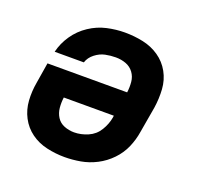

<svg xmlns="http://www.w3.org/2000/svg" viewBox="-102 -646 779 761"><g transform="rotate(20 288.0 -265.0)"><path d="M244 8Q277 8 311 2Q345 -4 377 -20.5Q409 -37 434.5 -63.5Q460 -90 474 -122.5Q488 -155 493 -188L512 -298Q518 -338 515.5 -376.5Q513 -415 495 -447.5Q477 -480 446.5 -501Q416 -522 378.5 -530Q341 -538 301 -538Q264 -538 226 -529.5Q188 -521 154 -498.5Q120 -476 97 -442.5Q74 -409 65 -371H188Q195 -393 215 -408.5Q235 -424 257 -428.5Q279 -433 301 -433Q324 -433 344 -425.5Q364 -418 376.5 -401Q389 -384 391 -362Q393 -340 390 -318H54L40 -232Q33 -193 35.5 -155Q38 -117 55 -84.5Q72 -52 101.5 -30.5Q131 -9 168.5 -0.5Q206 8 244 8ZM246 -97Q224 -97 204 -105Q184 -113 173 -130.5Q162 -148 160 -169.5Q158 -191 161 -213H372L371 -205Q366 -176 349.5 -149Q333 -122 304 -109.5Q275 -97 246 -97Z"/></g></svg>

Font: Iosevka Sparkle Oblique
Style: Bold
Weight: 700
Italic angle: -9°
Designer: Belleve Invis
Foundry: Belleve Invis
Version: Version 4.5.0; ttfautohint (v1.8.3)